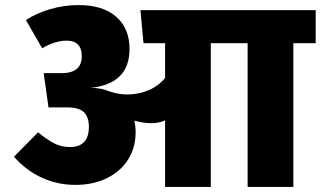

<svg xmlns="http://www.w3.org/2000/svg" viewBox="-20 -736 1263 756"><path d="M1223 -566H1135V0H955V-566H810V0H630V-262Q606 -251 577 -251Q545 -251 509 -261Q514 -238 514 -215Q514 -155 484.5 -108Q455 -61 401 -34.5Q347 -8 277 -8Q206 -8 143.5 -37Q81 -66 35 -119L130 -215Q160 -190 189.5 -173.5Q219 -157 255 -157Q330 -157 330 -237Q330 -275 310.5 -294Q291 -313 247 -313H171L152 -448H223Q302 -448 302 -515Q302 -545 287 -560.5Q272 -576 243 -576Q197 -576 146 -546L82 -657Q123 -684 177.5 -700Q232 -716 290 -716Q385 -716 437.5 -670Q490 -624 490 -543Q490 -406 337 -390Q380 -390 414 -375Q449 -364 481 -364Q526 -364 565.5 -381Q605 -398 630 -429V-566H545L533 -696H1223Z"/></svg>

Font: FiraGO Heavy
Style: Regular
Weight: 900
Designer: bBox Type
Foundry: bBox Type GmbH
Version: Version 1.001